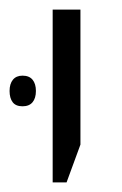

<svg xmlns="http://www.w3.org/2000/svg" viewBox="-39 -608 254 401"><path d="M71 -227V-588H129V-306L100 -227ZM-19 -418Q-19 -433 -12 -441.5Q-5 -450 8 -450Q22 -450 29 -441.5Q36 -433 36 -418Q36 -403 29 -394.5Q22 -386 8 -386Q-6 -386 -12.5 -394.5Q-19 -403 -19 -418Z"/></svg>

Font: Noto Sans Hebrew SemiCondensed Light
Style: Regular
Weight: 300
Width: 4
Designer: Monotype Design Team
Foundry: Monotype Imaging Inc.
Version: Version 2.003